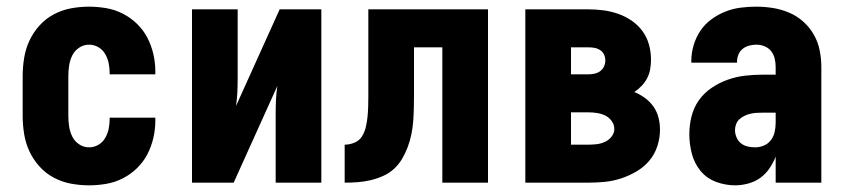

<svg xmlns="http://www.w3.org/2000/svg" viewBox="-20 -548 2540 576"><path d="M247 8Q220 8 193 3Q166 -2 141.5 -15Q117 -28 98.5 -48.5Q80 -69 68.5 -93.5Q57 -118 52.5 -145.5Q48 -173 48 -200V-320Q48 -347 52.5 -374.5Q57 -402 68.5 -426.5Q80 -451 98.5 -471.5Q117 -492 141.5 -505Q166 -518 193 -523Q220 -528 247 -528Q273 -528 299 -523.5Q325 -519 348.5 -507Q372 -495 391 -476.5Q410 -458 422 -435Q434 -412 440 -386Q446 -360 446 -334V-325H309V-329Q309 -344 306 -358.5Q303 -373 295.5 -386Q288 -399 275 -406.5Q262 -414 247 -414Q231 -414 217.5 -405Q204 -396 197 -382Q190 -368 187.5 -352Q185 -336 185 -320V-200Q185 -184 187.5 -168Q190 -152 197 -138Q204 -124 217.5 -115Q231 -106 247 -106Q262 -106 275 -113.5Q288 -121 295.5 -134Q303 -147 306 -161.5Q309 -176 309 -191V-195H446V-186Q446 -160 440 -134Q434 -108 422 -85Q410 -62 391 -43.5Q372 -25 348.5 -13Q325 -1 299 3.5Q273 8 247 8Z M556 0V-520H693V-312Q693 -291 692 -270.5Q691 -250 688 -230L819 -520H944V0H807V-208Q807 -229 808 -249.5Q809 -270 812 -290L681 0Z M1014 0V-114Q1029 -114 1043.5 -120Q1058 -126 1066 -139Q1074 -152 1077.5 -167Q1081 -182 1082.5 -197Q1084 -212 1084.5 -227Q1085 -242 1085 -258V-520H1444V0H1307V-406H1222V-261Q1222 -242 1221.5 -222Q1221 -202 1219.5 -183Q1218 -164 1214 -144.5Q1210 -125 1203 -106.5Q1196 -88 1186 -71Q1176 -54 1161.5 -41Q1147 -28 1129 -20Q1111 -12 1092 -7.5Q1073 -3 1053.5 -1.5Q1034 0 1014 0Z M1556 0V-520H1745Q1768 -520 1790.5 -517Q1813 -514 1834.5 -506.5Q1856 -499 1875 -486Q1894 -473 1907.5 -454.5Q1921 -436 1927 -414Q1933 -392 1933 -369Q1933 -355 1930.5 -340.5Q1928 -326 1921.5 -313.5Q1915 -301 1905 -290.5Q1895 -280 1883 -272Q1900 -265 1915 -254Q1930 -243 1940.5 -228Q1951 -213 1955.5 -195Q1960 -177 1960 -159Q1960 -134 1952 -109.5Q1944 -85 1928 -66Q1912 -47 1890 -34Q1868 -21 1844 -13Q1820 -5 1795 -2.5Q1770 0 1745 0ZM1693 -325H1745Q1754 -325 1763.5 -327Q1773 -329 1780.5 -334.5Q1788 -340 1792 -348.5Q1796 -357 1796 -367Q1796 -376 1792 -384.5Q1788 -393 1780 -398Q1772 -403 1763 -404.5Q1754 -406 1745 -406H1693ZM1693 -114H1745Q1758 -114 1770.5 -115.5Q1783 -117 1795 -122.5Q1807 -128 1815 -138.5Q1823 -149 1823 -161Q1823 -174 1815 -185Q1807 -196 1795.5 -201.5Q1784 -207 1771 -209Q1758 -211 1745 -211H1693Z M2185 8Q2156 8 2128 -2.5Q2100 -13 2081.5 -35.5Q2063 -58 2055.5 -87Q2048 -116 2048 -145Q2048 -172 2054.5 -198.5Q2061 -225 2076.5 -247Q2092 -269 2115 -284.5Q2138 -300 2163.5 -309Q2189 -318 2215.5 -321Q2242 -324 2269 -324H2307V-347Q2307 -360 2304 -372.5Q2301 -385 2293.5 -394.5Q2286 -404 2274 -409Q2262 -414 2249 -414Q2238 -414 2227 -411Q2216 -408 2207.5 -401Q2199 -394 2195 -383.5Q2191 -373 2191 -362V-360H2054V-366Q2054 -389 2061 -412.5Q2068 -436 2081 -455.5Q2094 -475 2113.5 -489.5Q2133 -504 2155.5 -513Q2178 -522 2201.5 -525Q2225 -528 2249 -528Q2274 -528 2299 -524Q2324 -520 2347.5 -510Q2371 -500 2390 -483Q2409 -466 2421.5 -444Q2434 -422 2439 -397Q2444 -372 2444 -347V0H2307V-78Q2300 -60 2288.5 -43Q2277 -26 2261 -14.5Q2245 -3 2225 2.5Q2205 8 2185 8ZM2246 -106Q2259 -106 2272 -111.5Q2285 -117 2293 -128Q2301 -139 2304 -152.5Q2307 -166 2307 -180V-210H2269Q2260 -210 2250.5 -209.5Q2241 -209 2232 -207Q2223 -205 2214.5 -201Q2206 -197 2199 -191Q2192 -185 2188.5 -176Q2185 -167 2185 -158Q2185 -147 2189.5 -136Q2194 -125 2203 -118Q2212 -111 2223 -108.5Q2234 -106 2246 -106Z"/></svg>

Font: Iosevka Term Curly Heavy
Style: Regular
Weight: 900
Designer: Belleve Invis
Foundry: Belleve Invis
Version: Version 32.3.0